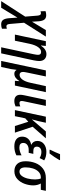

<svg xmlns="http://www.w3.org/2000/svg" viewBox="1003 -1952 1069 3356"><g transform="rotate(90 1538.0 -274.5)"><path d="M151 -180 134 -391Q131 -425 121.5 -440Q112 -455 93 -455Q79 -455 58 -448L55 -535Q86 -547 125 -547Q177 -547 201.5 -516.5Q226 -486 232 -422L240 -299L386 -541H500L258 -160L279 85Q282 119 291.5 134Q301 149 322 149Q335 149 363 141V226Q327 240 286 240Q234 240 209.5 207.5Q185 175 179 105L168 -45L-4 240H-120Z M808 -327Q819 -382 819 -404Q819 -458 768 -458Q722 -458 684.5 -406Q647 -354 626 -258L572 0H465L580 -541H664L655 -456H659Q722 -551 807 -551Q862 -551 894.5 -518.5Q927 -486 927 -425Q927 -392 916 -333L793 240H687Z M1091 -541H1197L1128 -210Q1118 -163 1118 -142Q1118 -82 1169 -82Q1214 -82 1251 -131Q1288 -180 1309 -278L1366 -541H1471L1356 0H1273L1279 -77H1276Q1222 10 1149 10Q1105 10 1085 -27H1081Q1078 13 1068 69L1031 240H926Z M1517 -96Q1517 -121 1527 -169L1606 -541H1712L1632 -162Q1626 -138 1626 -118Q1626 -80 1661 -80Q1686 -80 1720 -94V-11Q1701 -2 1676 4Q1651 10 1627 10Q1575 10 1546 -16Q1517 -42 1517 -96Z M1900 -541H2006L1978 -413Q1972 -384 1948 -298H1950L2158 -541H2278L2076 -310L2179 0H2063L1989 -234L1929 -181L1891 0H1785Z M2249 -126Q2249 -189 2286 -230.5Q2323 -272 2388 -284L2389 -288Q2359 -301 2341.5 -327.5Q2324 -354 2324 -392Q2324 -465 2377.5 -507.5Q2431 -550 2513 -550Q2604 -550 2664 -512L2623 -432Q2574 -463 2517 -463Q2475 -463 2449.5 -442Q2424 -421 2424 -383Q2424 -322 2502 -322H2550L2532 -241H2481Q2426 -241 2392.5 -216Q2359 -191 2359 -146Q2359 -78 2440 -78Q2504 -78 2575 -116V-26Q2506 10 2418 10Q2337 10 2293 -26Q2249 -62 2249 -126ZM2479 -619Q2496 -651 2519.5 -704Q2543 -757 2555 -789H2659L2658 -777Q2640 -744 2604.5 -691Q2569 -638 2543 -606H2478Z M2679 -186Q2679 -279 2710.5 -359.5Q2742 -440 2808 -490.5Q2874 -541 2972 -541H3196L3178 -453H3068Q3101 -393 3101 -320Q3101 -248 3074 -171.5Q3047 -95 2991 -43Q2935 9 2852 9Q2771 9 2725 -41Q2679 -91 2679 -186ZM2997 -352Q2997 -412 2980 -453H2960Q2902 -453 2862.5 -413.5Q2823 -374 2804.5 -313.5Q2786 -253 2786 -187Q2786 -80 2861 -80Q2905 -80 2935.5 -120.5Q2966 -161 2981.5 -223.5Q2997 -286 2997 -352Z"/></g></svg>

Font: Noto Sans UI NarrowMedium
Style: Italic
Weight: 500
Width: 4
Italic angle: -12°
Designer: Monotype Design Team
Foundry: Monotype Imaging Inc.
Version: Version 1.001